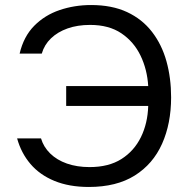

<svg xmlns="http://www.w3.org/2000/svg" viewBox="-20 -735 748 763"><path d="M333 8Q255 8 196.5 -16Q138 -40 101 -83.5Q64 -127 48 -185H143Q153 -151 179.5 -125Q206 -99 246 -85Q286 -71 336 -71Q412 -71 462.5 -103Q513 -135 540 -190Q567 -245 569 -314H243V-393H569Q565 -459 538.5 -514Q512 -569 462.5 -602.5Q413 -636 338 -636Q288 -636 248.5 -622Q209 -608 182.5 -582.5Q156 -557 146 -522H58Q74 -590 116 -632.5Q158 -675 217 -695Q276 -715 342 -715Q425 -715 485 -687Q545 -659 584 -608.5Q623 -558 641.5 -491.5Q660 -425 660 -348Q660 -244 624 -163.5Q588 -83 515.5 -37.5Q443 8 333 8Z"/></svg>

Font: Onest
Style: Regular
Weight: 400
Designer: Dmitri Voloshin, Andrey Kudryavtsev
Foundry: Dmitri Voloshin, Andrey Kudryavtsev
Version: Version 1.000;gftools[0.9.33]